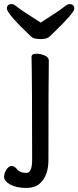

<svg xmlns="http://www.w3.org/2000/svg" viewBox="-25 -755 385 943"><path d="M-4.9 113.8Q-4.9 96.2 6.6 78.1Q18.1 60.1 32 60.1Q45.9 60.1 59.6 77.1Q73.2 94.2 104 94.2Q132.8 94.2 132.8 30.8Q132.8 -363.8 129.9 -475.1Q129.9 -491.2 153.8 -491.2Q172.9 -491.2 193.8 -482.7Q214.8 -474.1 214.8 -457Q212.9 -363.8 212.9 29.8Q212.9 107.9 171.9 145Q147.9 168 102.1 168Q56.2 168 25.6 151.4Q-4.9 134.8 -4.9 113.8ZM174.8 -563Q143.1 -563 129.9 -573.2Q8.8 -688 8.8 -712.9Q8.8 -734.9 33.2 -734.9Q43 -734.9 59.1 -721.4Q75.2 -708 109.1 -686.5Q143.1 -665 174.8 -644Q207 -665 240.5 -686.5Q273.9 -708 290 -721.4Q306.2 -734.9 315.9 -734.9Q339.8 -734.9 339.8 -712.9Q339.8 -692.9 252 -607.9Q231.9 -588.9 219 -575.9Q206.1 -563 174.8 -563Z"/></svg>

Font: LXGW WenKai Screen
Style: Regular
Weight: 400
Designer: LXGW / Fontworks Inc.
Foundry: LXGW / Fontworks Inc.
Version: Version 1.510;January 18,2025